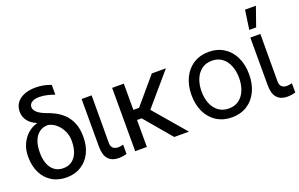

<svg xmlns="http://www.w3.org/2000/svg" viewBox="-90 -1125 2355 1511"><g transform="rotate(-20 1087.0 -370.0)"><path d="M265.6 -739.3Q301.3 -739.3 330.8 -733.4Q360.4 -727.5 393.6 -714.8V-632.8Q367.7 -643.1 333.5 -651.1Q299.3 -659.2 267.6 -659.2Q227.1 -659.2 204.8 -644.3Q182.6 -629.4 182.6 -604.5Q182.6 -582.5 205.1 -560.8Q227.5 -539.1 286.1 -517.6Q389.6 -481 438.5 -414.6Q487.3 -348.1 487.3 -251V-242.2Q487.3 -170.4 459.5 -113.3Q431.6 -56.2 379.4 -23.2Q327.1 9.8 256.8 9.8Q185.5 9.8 133.1 -22.9Q80.6 -55.7 53 -113Q25.4 -170.4 25.4 -242.2V-251Q25.4 -305.2 46.1 -351.3Q66.9 -397.5 102.5 -428.7Q138.2 -460 180.7 -470.7V-473.6Q135.3 -491.7 109.6 -525.1Q84 -558.6 84 -603.5Q84 -644.5 105.7 -675Q127.4 -705.6 168.5 -722.4Q209.5 -739.3 265.6 -739.3ZM256.8 -67.4Q301.3 -67.4 331.3 -90.8Q361.3 -114.3 376 -153.8Q390.6 -193.4 390.6 -242.2V-252Q390.6 -291 373.8 -328.6Q356.9 -366.2 326.4 -393.6Q295.9 -420.9 256.8 -428.7Q212.4 -428.7 182.4 -405Q152.3 -381.3 137.7 -341.3Q123 -301.3 123 -252V-242.2Q123 -192.9 137.5 -153.3Q151.9 -113.8 182.1 -90.6Q212.4 -67.4 256.8 -67.4Z M660.2 -530.3 659.2 -132.8Q659.2 -74.2 720.7 -74.2Q736.8 -74.2 760.7 -81.1V-2.9Q744.6 1.5 728.5 4.2Q712.4 6.8 690.4 6.8Q637.7 6.8 606.9 -26.1Q576.2 -59.1 576.2 -131.8V-530.3Z M929.7 -310.5H977.5L1164.1 -530.3H1282.2L1055.2 -265.1L1282.2 0H1159.2L968.3 -225.6H929.7V0H832V-530.3H929.7Z M1399.4 -262.7Q1399.4 -344.2 1429.7 -406.5Q1460 -468.8 1514.9 -502.9Q1569.8 -537.1 1641.6 -537.1Q1712.9 -537.1 1767.3 -502.9Q1821.8 -468.8 1851.8 -406.5Q1881.8 -344.2 1881.8 -262.7Q1881.8 -181.2 1851.8 -119.1Q1821.8 -57.1 1767.3 -23.2Q1712.9 10.7 1641.6 10.7Q1569.8 10.7 1514.9 -23.2Q1460 -57.1 1429.7 -119.1Q1399.4 -181.2 1399.4 -262.7ZM1797.9 -262.7Q1797.9 -317.4 1780.5 -362.8Q1763.2 -408.2 1728 -435.5Q1692.9 -462.9 1641.6 -462.9Q1589.4 -462.9 1554 -435.5Q1518.6 -408.2 1501 -362.8Q1483.4 -317.4 1483.4 -262.7Q1483.4 -208 1501 -162.8Q1518.6 -117.7 1554 -90.6Q1589.4 -63.5 1641.6 -63.5Q1692.9 -63.5 1728 -90.6Q1763.2 -117.7 1780.5 -162.8Q1797.9 -208 1797.9 -262.7Z M2073.2 -530.3 2072.3 -132.8Q2072.3 -74.2 2133.8 -74.2Q2149.9 -74.2 2173.8 -81.1V-2.9Q2157.7 1.5 2141.6 4.2Q2125.5 6.8 2103.5 6.8Q2050.8 6.8 2020 -26.1Q1989.3 -59.1 1989.3 -131.8V-530.3ZM2025.4 -751H2116.2L2059.6 -589.8H2002Z"/></g></svg>

Font: Pretendard GOV
Style: Regular
Weight: 400
Designer: Base glyphs from Inter by Rasmus Andersson; Hangeul glyphs from Noto Sans CJK(Source Han Sans) by Jang Soo-young and Kan
Foundry: Kil Hyung-jin
Version: Version 1.309